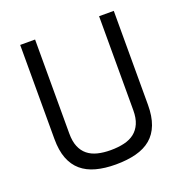

<svg xmlns="http://www.w3.org/2000/svg" viewBox="-127 -810 894 933"><g transform="rotate(-20 320.0 -343.5)"><path d="M154 -210Q154 -169 165.5 -141.5Q177 -114 198 -97Q219 -80 249 -72.5Q279 -65 316 -65Q355 -65 386.5 -72.5Q418 -80 439.5 -97Q461 -114 473 -141.5Q485 -169 485 -210V-696H561V-210Q561 -151 545 -109Q529 -67 498 -41Q467 -15 421 -3Q375 9 316 9Q259 9 214.5 -3Q170 -15 139.5 -41Q109 -67 93 -108.5Q77 -150 77 -210V-696H154V-210Z"/></g></svg>

Font: Panefresco 400wt
Style: Regular
Weight: 400
Foundry: Campivisivi & Chank Co
Version: Version 1.002